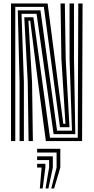

<svg xmlns="http://www.w3.org/2000/svg" viewBox="-20 -820 544 1116"><path d="M43.9 0V-800H256.7L299 -475.7L347.8 -100.6H360.5L336.9 -477L331.9 -800H356.9L361.9 -477L383.9 -80.5H328.5L235 -779.9H68.8V0ZM93.8 0V-343.1L83.3 -759.8H215.1L311.7 -60.4H398.3L384.4 -477L384.2 -800H410L410.1 -477L417.7 -40.2H291.6L192.5 -739.6H105.1L118.8 -343.1V0ZM146.1 0 141.3 -343.1 121.1 -719.5H174.2L270.6 -19.5H432.1L435 -800H459.9L457.1 0H246.5L200.8 -343.9L155.7 -699.4H145.3L166.3 -343.1L171.1 0ZM277.8 275.5 308.9 153.7V66.7H195.8V45H330.6V153.7L294.5 275.5ZM211.5 275.5 221.9 153.7H195.8V131.9H243.7V153.7L228.1 275.5ZM244.7 275.5 265.4 153.7V110.2H195.8V88.5H287.1V153.7L261.3 275.5Z"/></svg>

Font: Big Shoulders Inline Thin
Style: Regular
Weight: 100
Designer: Patric King
Foundry: XO Type Co
Version: Version 2.002